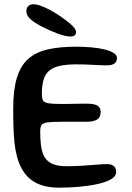

<svg xmlns="http://www.w3.org/2000/svg" viewBox="-20 -838 609 889"><path d="M252.7 30.9Q188.8 30.9 145.4 7.9Q102.1 -15.1 78.2 -61.7Q54.3 -108.2 46.8 -178.8Q45.1 -195.9 44 -214.2Q43 -232.5 42.3 -252.2Q41.6 -271.9 41.4 -292.8Q41.2 -313.8 41.2 -336.2Q41.2 -421.6 58 -477.2Q74.7 -532.9 109.8 -564.4Q144.8 -596 200 -608.9Q255.2 -621.8 331.8 -621.8Q369.3 -621.8 403.6 -618.7Q437.9 -615.5 464.4 -609Q490.9 -602.6 506.2 -592.8Q521.6 -583 521.6 -569.4Q521.6 -555.2 513.3 -547.2Q505 -539.2 491.8 -536.6Q476.2 -534.7 450.9 -535.8Q425.6 -536.9 395.2 -538.5Q364.7 -540.2 333.1 -540Q288.1 -539.8 257.4 -533.2Q226.8 -526.6 208.4 -511.1Q190.1 -495.6 181.9 -469.2Q173.8 -442.7 173.8 -403.5Q173.8 -383.2 179.1 -373.2Q184.4 -363.1 204 -359.8Q223.6 -356.6 266.4 -356.6Q276.9 -356.6 292.3 -356.8Q307.8 -357 324.6 -357.4Q341.3 -357.8 356.1 -357.9Q370.8 -358.1 379.6 -358.1Q417.1 -358.1 431.6 -348.6Q446.2 -339 446.2 -320.6Q446.2 -293.9 428.8 -284.1Q411.4 -274.3 382.8 -274.3Q370.6 -274.3 355.4 -274.3Q340.3 -274.3 324.2 -274.2Q308.1 -274.2 292.9 -274.2Q277.8 -274.2 266.1 -274.2Q221.4 -274.2 200.1 -271.4Q178.7 -268.6 172.4 -259.2Q166.2 -249.9 166.2 -229.9Q166.2 -196.9 169.1 -170.7Q171.9 -144.6 179.4 -125.3Q186.9 -106.1 200.7 -93.4Q214.5 -80.8 235.9 -74.6Q257.3 -68.4 288.1 -68.4Q326 -68.4 362.4 -70.8Q398.9 -73.2 428.5 -75.7Q458.1 -78.2 474.6 -78.2Q497.1 -78.2 507.4 -68.8Q517.8 -59.4 517.8 -41.6Q517.8 -21.4 493.1 -7.4Q468.4 6.6 428.6 14.9Q388.9 23.3 342.4 27.1Q296 30.9 252.7 30.9ZM307.1 -668.9Q283.7 -668.9 246.3 -682.8Q208.9 -696.7 173.1 -715.3Q139.5 -732.9 120.8 -749.6Q102.2 -766.4 102.2 -785.8Q102.2 -802.3 111.2 -810.2Q120.3 -818.2 135.9 -818.2Q153.2 -818.2 181 -806.5Q208.8 -794.8 235.9 -777.9Q277.4 -751.8 304.8 -728.4Q332.1 -705.1 332.1 -690.4Q332.1 -678.9 325.3 -673.9Q318.4 -668.9 307.1 -668.9Z"/></svg>

Font: Gluten Thin
Style: Regular
Weight: 100
Designer: Tyler Finck
Foundry: Etcetera Type Company
Version: Version 1.300